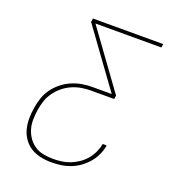

<svg xmlns="http://www.w3.org/2000/svg" viewBox="-135 -841 869 955"><g transform="rotate(20 300.0 -363.5)"><path d="M243 8Q214 8 186 2Q158 -4 135 -18Q112 -32 96 -54.5Q80 -77 73 -103.5Q66 -130 66 -159Q66 -188 71 -217Q75 -244 84 -271Q93 -298 110 -321.5Q127 -345 150 -363.5Q173 -382 200 -393.5Q227 -405 254 -409.5Q281 -414 308 -414H410L191 -716L194 -735H566L563 -716H214L433 -414L430 -395H308Q284 -395 259 -391Q234 -387 209.5 -376.5Q185 -366 164 -349Q143 -332 127 -310Q111 -288 103 -263.5Q95 -239 91 -214Q87 -188 86.5 -162Q86 -136 93 -112Q100 -88 114 -68Q128 -48 148 -34.5Q168 -21 193.5 -16Q219 -11 245 -11Q268 -11 290.5 -14Q313 -17 335 -25.5Q357 -34 377.5 -48Q398 -62 413.5 -80.5Q429 -99 439 -121Q449 -143 453 -165H474Q470 -140 459 -115.5Q448 -91 430.5 -70.5Q413 -50 391 -34Q369 -18 344 -8.5Q319 1 293.5 4.5Q268 8 243 8Z"/></g></svg>

Font: Iosevka Thin Extended Oblique
Style: Regular
Weight: 100
Width: 7
Italic angle: -9°
Monospace: yes
Designer: Belleve Invis
Foundry: Belleve Invis
Version: Version 32.5.0; ttfautohint (v1.8.4)